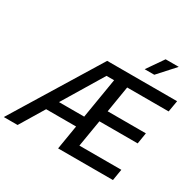

<svg xmlns="http://www.w3.org/2000/svg" viewBox="-227 -1170 1422 1392"><g transform="rotate(30 484.5 -474.5)"><path d="M-31.2 0 414.1 -727.5H999.5L983.4 -632.8H636.2L600.1 -412.6H919.9L904.8 -319.8H584.5L546.9 -94.7H897.9L882.3 0H423.3L527.8 -630.9H464.4L84 0ZM167.5 -202.6 182.6 -293.9H522L506.3 -202.6ZM679.7 -811 775.4 -949.2H885.3L760.3 -811Z"/></g></svg>

Font: Inter 28pt Medium
Style: Italic
Weight: 500
Italic angle: -9.3988°
Designer: Rasmus Andersson
Foundry: rsms
Version: Version 4.001;git-66647c0bb